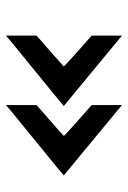

<svg xmlns="http://www.w3.org/2000/svg" viewBox="88 -566 431 647"><g transform="rotate(-90 303.5 -242.5)"><path d="M270 -243Q273 -246 290.5 -260.5Q308 -275 334 -296Q360 -317 388.5 -340.5Q417 -364 443 -385Q469 -406 486.5 -420.5Q504 -435 507 -438V-335Q503 -331 488 -318Q473 -305 454.5 -289Q436 -273 421.5 -259.5Q407 -246 403 -243Q407 -239 421.5 -225.5Q436 -212 454.5 -195.5Q473 -179 488 -166Q503 -153 507 -149V-47ZM36 -243Q39 -246 56.5 -260.5Q74 -275 100 -296Q126 -317 154.5 -340.5Q183 -364 209 -385Q235 -406 252.5 -420.5Q270 -435 273 -438V-335Q269 -331 254 -318Q239 -305 220.5 -289Q202 -273 187 -259.5Q172 -246 169 -243Q172 -239 187 -225.5Q202 -212 220.5 -195.5Q239 -179 254 -166Q269 -153 273 -149V-47Z"/></g></svg>

Font: Reem Kufi Medium
Style: Regular
Weight: 500
Designer: Khaled Hosny
Version: Version 1.001